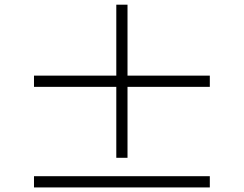

<svg xmlns="http://www.w3.org/2000/svg" viewBox="-20 -808 1040 819"><path d="M523.9 -134.9V-437.5H875V-485.4H523.9V-788H476.1V-485.4H125V-437.5H476.1V-134.9ZM125 -56.4V-8.5H875V-56.4Z"/></svg>

Font: Source Han Serif CN VF
Style: Regular
Weight: 250
Designer: Ryoko NISHIZUKA 西塚涼子 (kana & ideographs); Frank Grießhammer (Latin, Greek & Cyrillic); Wenlong ZHANG 张文龙 (bopomofo); San
Foundry: Adobe
Version: Version 2.002;hotconv 1.1.0;makeotfexe 2.6.0